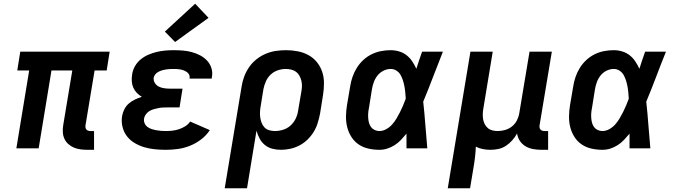

<svg xmlns="http://www.w3.org/2000/svg" viewBox="-20 -798 3640 1033"><path d="M450 8Q431 8 412.5 5.5Q394 3 377.5 -4Q361 -11 347.5 -23Q334 -35 326.5 -51.5Q319 -68 318 -87Q317 -106 320 -124L369 -419H257L188 0H68L137 -419H73L89 -520H570L554 -419H489L440 -124Q439 -118 440 -112Q441 -106 444.5 -101.5Q448 -97 454 -95Q460 -93 467 -93H486V8Z M872 8Q842 8 812.5 5Q783 2 756 -6Q729 -14 704.5 -28.5Q680 -43 663 -65Q646 -87 639 -116Q632 -145 637 -174Q640 -192 649 -210Q658 -228 673 -241Q688 -254 706 -262.5Q724 -271 743 -277Q728 -286 716 -298.5Q704 -311 697 -327Q690 -343 689 -361Q688 -379 691 -398Q694 -420 706 -441.5Q718 -463 737 -478.5Q756 -494 778 -503.5Q800 -513 823 -518.5Q846 -524 869 -526Q892 -528 914 -528Q939 -528 964 -526Q989 -524 1012.5 -517.5Q1036 -511 1057 -500Q1078 -489 1094 -472Q1110 -455 1117.5 -431.5Q1125 -408 1120 -383Q1120 -381 1119.5 -379Q1119 -377 1119 -375H1000Q1000 -375 1000 -376Q1000 -377 1000 -377Q1002 -387 998 -395.5Q994 -404 986.5 -409.5Q979 -415 970.5 -418.5Q962 -422 952.5 -424Q943 -426 933.5 -426.5Q924 -427 914 -427Q904 -427 894 -426.5Q884 -426 873.5 -424.5Q863 -423 853 -420Q843 -417 833 -412Q823 -407 816 -398.5Q809 -390 807 -380Q805 -364 813.5 -351Q822 -338 835.5 -331.5Q849 -325 865 -323Q881 -321 897 -321H962L946 -220H880Q868 -220 856 -219.5Q844 -219 832 -216.5Q820 -214 807.5 -210.5Q795 -207 784 -200.5Q773 -194 765 -183Q757 -172 755 -160Q753 -147 758 -135Q763 -123 773 -115.5Q783 -108 795 -104Q807 -100 820 -97.5Q833 -95 846 -94Q859 -93 872 -93Q890 -93 907.5 -95Q925 -97 942 -102.5Q959 -108 975.5 -118Q992 -128 1003 -144L1109 -98Q1090 -69 1061.5 -47.5Q1033 -26 1001.5 -13.5Q970 -1 937.5 3.5Q905 8 872 8ZM922 -572 867 -628 1030 -778 1102 -702Z M1189 215 1280 -333Q1284 -360 1294 -386.5Q1304 -413 1320.5 -437Q1337 -461 1360.5 -479.5Q1384 -498 1410.5 -509Q1437 -520 1464.5 -524Q1492 -528 1519 -528Q1551 -528 1582 -522Q1613 -516 1639.5 -501.5Q1666 -487 1685 -463.5Q1704 -440 1713.5 -411.5Q1723 -383 1723 -351Q1723 -319 1718 -287L1702 -187Q1697 -162 1689.5 -137Q1682 -112 1668 -89Q1654 -66 1634.5 -47Q1615 -28 1591 -15.5Q1567 -3 1541.5 2.5Q1516 8 1491 8Q1467 8 1444.5 2Q1422 -4 1404.5 -18.5Q1387 -33 1376.5 -53Q1366 -73 1360 -95L1309 215ZM1459 -93Q1481 -93 1503.5 -100Q1526 -107 1543.5 -123Q1561 -139 1571 -160Q1581 -181 1584 -203L1601 -303Q1604 -319 1604.5 -334Q1605 -349 1601.5 -363.5Q1598 -378 1591 -390.5Q1584 -403 1573 -411.5Q1562 -420 1547 -423.5Q1532 -427 1517 -427Q1496 -427 1474 -419.5Q1452 -412 1435.5 -396Q1419 -380 1410 -359Q1401 -338 1397 -317L1383 -230Q1380 -214 1379 -198Q1378 -182 1380 -167Q1382 -152 1387.5 -137.5Q1393 -123 1403 -112.5Q1413 -102 1428 -97.5Q1443 -93 1459 -93Z M2021 8Q1991 8 1962 1.5Q1933 -5 1909.5 -21Q1886 -37 1870.5 -61.5Q1855 -86 1848 -114Q1841 -142 1841.5 -172.5Q1842 -203 1847 -233L1864 -333Q1868 -359 1876.5 -384Q1885 -409 1899.5 -432.5Q1914 -456 1934.5 -475Q1955 -494 1979.5 -506Q2004 -518 2030 -523Q2056 -528 2082 -528Q2106 -528 2128.5 -521Q2151 -514 2168.5 -500Q2186 -486 2198.5 -467Q2211 -448 2220 -428Q2227 -451 2235 -474Q2243 -497 2251 -520H2363Q2336 -453 2310.5 -385.5Q2285 -318 2257 -251Q2264 -188 2268.5 -125.5Q2273 -63 2279 0H2167Q2167 -20 2167 -40Q2167 -60 2167 -79Q2153 -62 2137.5 -45.5Q2122 -29 2103 -17Q2084 -5 2063.5 1.5Q2043 8 2021 8ZM2021 -93Q2040 -93 2058 -103Q2076 -113 2089.5 -128Q2103 -143 2113 -160Q2123 -177 2132 -194.5Q2141 -212 2148.5 -230Q2156 -248 2163 -267Q2162 -283 2160.5 -300Q2159 -317 2156 -333Q2153 -349 2148 -365Q2143 -381 2135 -395Q2127 -409 2113 -418Q2099 -427 2082 -427Q2062 -427 2043 -417.5Q2024 -408 2011 -391.5Q1998 -375 1991 -355.5Q1984 -336 1981 -317L1965 -217Q1962 -203 1961 -189.5Q1960 -176 1961 -162.5Q1962 -149 1965.5 -136.5Q1969 -124 1976.5 -114Q1984 -104 1996 -98.5Q2008 -93 2021 -93Z M2389 215 2511 -520H2631L2581 -217Q2578 -202 2577.5 -187Q2577 -172 2579 -158Q2581 -144 2587.5 -131Q2594 -118 2604.5 -109Q2615 -100 2629 -96.5Q2643 -93 2658 -93Q2678 -93 2698.5 -99Q2719 -105 2735.5 -118.5Q2752 -132 2761.5 -151Q2771 -170 2774 -190L2829 -520H2949L2883 -124Q2882 -118 2883 -112Q2884 -106 2887.5 -101.5Q2891 -97 2897 -95Q2903 -93 2910 -93H2929V8H2893Q2870 8 2848 4Q2826 0 2807.5 -11Q2789 -22 2777 -40Q2765 -58 2762 -80Q2751 -60 2736 -43Q2721 -26 2702 -13.5Q2683 -1 2661.5 3.5Q2640 8 2619 8Q2598 8 2577.5 4Q2557 0 2540 -9Q2539 20 2535.5 49.5Q2532 79 2527 107L2509 215Z M3221 8Q3191 8 3162 1.5Q3133 -5 3109.5 -21Q3086 -37 3070.5 -61.5Q3055 -86 3048 -114Q3041 -142 3041.5 -172.5Q3042 -203 3047 -233L3064 -333Q3068 -359 3076.5 -384Q3085 -409 3099.5 -432.5Q3114 -456 3134.5 -475Q3155 -494 3179.5 -506Q3204 -518 3230 -523Q3256 -528 3282 -528Q3306 -528 3328.5 -521Q3351 -514 3368.5 -500Q3386 -486 3398.5 -467Q3411 -448 3420 -428Q3427 -451 3435 -474Q3443 -497 3451 -520H3563Q3536 -453 3510.5 -385.5Q3485 -318 3457 -251Q3464 -188 3468.5 -125.5Q3473 -63 3479 0H3367Q3367 -20 3367 -40Q3367 -60 3367 -79Q3353 -62 3337.5 -45.5Q3322 -29 3303 -17Q3284 -5 3263.5 1.5Q3243 8 3221 8ZM3221 -93Q3240 -93 3258 -103Q3276 -113 3289.5 -128Q3303 -143 3313 -160Q3323 -177 3332 -194.5Q3341 -212 3348.5 -230Q3356 -248 3363 -267Q3362 -283 3360.5 -300Q3359 -317 3356 -333Q3353 -349 3348 -365Q3343 -381 3335 -395Q3327 -409 3313 -418Q3299 -427 3282 -427Q3262 -427 3243 -417.5Q3224 -408 3211 -391.5Q3198 -375 3191 -355.5Q3184 -336 3181 -317L3165 -217Q3162 -203 3161 -189.5Q3160 -176 3161 -162.5Q3162 -149 3165.5 -136.5Q3169 -124 3176.5 -114Q3184 -104 3196 -98.5Q3208 -93 3221 -93Z"/></svg>

Font: Zed Sans Extended
Style: Bold Italic
Weight: 700
Width: 7
Italic angle: -9°
Designer: Belleve Invis
Foundry: Belleve Invis
Version: Version 1.0.0; ttfautohint (v1.8.4)